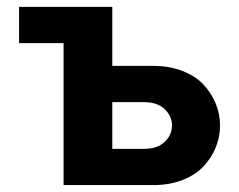

<svg xmlns="http://www.w3.org/2000/svg" viewBox="-20 -536 691 556"><path d="M35.2 -411.1V-516.1H305.2V-345.2H423.8Q470.2 -345.2 508.1 -330.6Q545.9 -315.9 569.1 -291.3Q592.3 -266.6 604.7 -236.1Q617.2 -205.6 617.2 -172.9Q617.2 -139.6 604.7 -109.1Q592.3 -78.6 569.1 -54Q545.9 -29.3 508.3 -14.6Q470.7 0 423.8 0H164.1V-411.1ZM305.2 -240.2V-105H397.9Q435.5 -105 456.8 -125Q478 -145 478 -172.9Q478 -199.7 456.8 -220Q435.5 -240.2 397.9 -240.2Z"/></svg>

Font: LT Superior
Style: Bold
Weight: 400
Designer: Daniel Lyons
Foundry: LyonsType
Version: Version 1.000